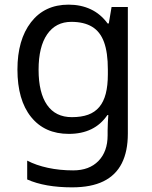

<svg xmlns="http://www.w3.org/2000/svg" viewBox="-20 -566 655 826"><path d="M275 -546Q328 -546 370.5 -526Q413 -506 443 -465H448L460 -536H530V9Q530 85 504 136.5Q478 188 425 214Q372 240 290 240Q232 240 183.5 231.5Q135 223 97 206V125Q135 145 186 156Q237 167 295 167Q364 167 403.5 126.5Q443 86 443 16V-5Q443 -17 444 -39.5Q445 -62 446 -71H442Q414 -30 372.5 -10Q331 10 276 10Q172 10 113.5 -63Q55 -136 55 -267Q55 -395 113.5 -470.5Q172 -546 275 -546ZM287 -472Q220 -472 183 -418.5Q146 -365 146 -266Q146 -167 182.5 -114.5Q219 -62 289 -62Q330 -62 359 -72.5Q388 -83 407 -105.5Q426 -128 435 -163Q444 -198 444 -246V-267Q444 -340 427.5 -385Q411 -430 376 -451Q341 -472 287 -472Z"/></svg>

Font: ugurmukhi05
Style: Book
Weight: 400
Designer: Jelle Bosma - Monotype Design Team
Foundry: Monotype Imaging Inc.
Version: Version 2.003